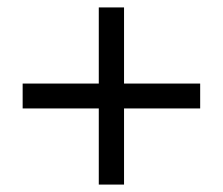

<svg xmlns="http://www.w3.org/2000/svg" viewBox="-20 -506 600 517"><path d="M246 -9V-214H41V-281H246V-486H314V-281H519V-214H314V-9Z"/></svg>

Font: Hanken Grotesk
Style: Regular
Weight: 400
Designer: Alfredo Marco Pradil
Foundry: Hanken Design Co.
Version: Version 3.013